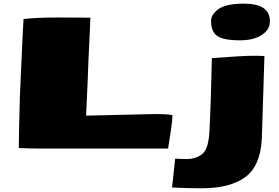

<svg xmlns="http://www.w3.org/2000/svg" viewBox="-20 -804 1516 1043"><path d="M914.6 214.4 931.6 58.1Q968.8 60.1 992.2 60.1Q1044.4 60.1 1078.6 32.7Q1112.8 5.4 1117.7 -89.8Q1126.5 -263.7 1130.9 -488.3Q1300.3 -501 1351.3 -501Q1402.3 -501 1416.5 -499.5L1402.3 -50.3Q1394.5 98.6 1311.5 158.7Q1228.5 218.8 1075.7 218.8Q987.3 218.8 914.6 214.4ZM1446.3 -688.5Q1446.3 -654.3 1421.9 -629.9Q1376 -585 1284.7 -585Q1193.4 -585 1159.9 -608.6Q1126.5 -632.3 1126.5 -690.9Q1126.5 -725.1 1167 -754.6Q1207.5 -784.2 1305.7 -784.2Q1446.3 -784.2 1446.3 -688.5ZM893.1 2.9H206.1Q124.5 2.9 82 0L84 -118.7L87.9 -278.3Q88.9 -292 96.4 -467.5Q104 -643.1 107.9 -700.7Q181.6 -709 290.8 -709Q399.9 -709 471.2 -708L460 -463.9Q459 -415.5 447.8 -175.8L824.2 -184.6Q880.9 -184.6 916.5 -179.2Q916.5 -147.9 908.7 -97.7Z"/></svg>

Font: Seymour One
Style: Book
Weight: 400
Designer: vernon adams
Foundry: vernon adams
Version: Version 1.000; ttfautohint (v0.93) -l 8 -r 50 -G 200 -x 0 -w